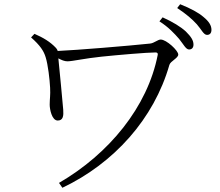

<svg xmlns="http://www.w3.org/2000/svg" viewBox="-20 -842 1040 908"><path d="M127 -665C170 -627 187 -601 196 -571C207 -536 215 -467 217 -427C219 -392 215 -374 215 -347C215 -326 225 -272 253 -272C279 -272 281 -295 279 -323C276 -366 261 -511 256 -566C271 -558 285 -552 299 -552C322 -552 382 -566 460 -574C537 -582 676 -594 716 -594C724 -594 727 -590 726 -583C678 -336 495 -114 259 23L275 46C519 -70 708 -280 781 -535C786 -553 823 -567 823 -584C823 -603 767 -655 740 -655C726 -655 709 -638 690 -636C586 -625 344 -605 253 -601C251 -606 249 -611 245 -615C217 -645 184 -664 143 -682ZM734 -741C778 -713 805 -683 827 -658C848 -632 859 -608 874 -608C887 -608 895 -616 895 -631C895 -651 884 -668 859 -693C835 -715 798 -738 749 -760ZM818 -804C863 -774 888 -752 911 -727C933 -702 943 -677 959 -677C972 -677 980 -685 980 -701C980 -721 969 -740 942 -762C919 -782 882 -802 832 -822Z"/></svg>

Font: Noto Serif CJK JP Light
Style: Regular
Weight: 300
Designer: Ryoko NISHIZUKA 西塚涼子 (kana & ideographs); Frank Grießhammer (Latin, Greek & Cyrillic); Wenlong ZHANG 张文龙 (bopomofo); San
Foundry: Adobe Systems Incorporated
Version: Version 1.001;PS 1.001;hotconv 16.6.54;makeotf.lib2.5.65590